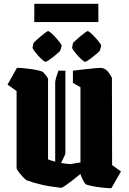

<svg xmlns="http://www.w3.org/2000/svg" viewBox="-20 -985 684 1019"><path d="M68 -502 20 -536 70 -625Q85 -625 107 -623Q129 -621 151 -617.5Q173 -614 189 -610Q205 -606 209 -602Q216 -595 223.5 -585.5Q231 -576 235 -567V-139Q253 -132 273 -127V-548Q273 -556 278 -573Q283 -590 290 -610H327V-172Q327 -166 319.5 -151.5Q312 -137 304 -120Q327 -116 353 -114L407 -123V-522L367 -545V-610Q394 -613 428 -617Q462 -621 490 -623.5Q518 -626 526 -623Q545 -617 557.5 -599Q570 -581 574 -572L575 -109L622 -75L571 14Q551 14 520.5 10.5Q490 7 464 1.5Q438 -4 433 -9Q427 -16 419 -32Q411 -48 407 -61V-62Q387 -45 365 -28Q343 -11 326 0.5Q309 12 305 12Q243 5 200 -5Q157 -15 122 -28Q116 -31 103 -44.5Q90 -58 79 -72.5Q68 -87 68 -93ZM162 -868V-965H502V-868ZM367 -755Q367 -757 378 -767.5Q389 -778 403.5 -790Q418 -802 430 -811Q442 -820 445 -820Q450 -820 462 -809.5Q474 -799 487 -784.5Q500 -770 509 -758Q518 -746 517 -742L511 -719Q510 -715 499 -705Q488 -695 474 -684Q460 -673 448 -665Q436 -657 432 -657Q427 -657 415.5 -667Q404 -677 391.5 -691Q379 -705 370.5 -717Q362 -729 363 -733ZM157 -755Q157 -757 168 -767.5Q179 -778 193.5 -790Q208 -802 220 -811Q232 -820 235 -820Q240 -820 252 -809.5Q264 -799 277 -784.5Q290 -770 299 -758Q308 -746 307 -742L301 -719Q300 -715 289 -705Q278 -695 264 -684Q250 -673 238 -665Q226 -657 222 -657Q217 -657 205.5 -667Q194 -677 181.5 -691Q169 -705 160.5 -717Q152 -729 153 -733Z"/></svg>

Font: Grenze Gotisch Black
Style: Regular
Weight: 900
Designer: Renata Polastri
Foundry: Omnibus-Type
Version: Version 1.001